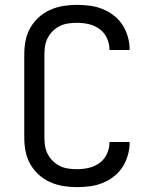

<svg xmlns="http://www.w3.org/2000/svg" viewBox="-20 -763 640 791"><path d="M297 8Q269 8 241 3.5Q213 -1 187 -12.5Q161 -24 140 -43Q119 -62 105 -86.5Q91 -111 85.5 -139Q80 -167 80 -195V-540Q80 -568 85.5 -596Q91 -624 105 -648.5Q119 -673 140 -692Q161 -711 187 -722.5Q213 -734 241 -738.5Q269 -743 297 -743Q324 -743 350.5 -739.5Q377 -736 402 -726Q427 -716 448.5 -699.5Q470 -683 484.5 -660.5Q499 -638 506.5 -612Q514 -586 514 -560Q514 -559 514 -558Q514 -557 514 -557H431Q431 -557 431 -557.5Q431 -558 431 -558Q431 -583 420.5 -606Q410 -629 390 -643.5Q370 -658 346 -663.5Q322 -669 297 -669Q280 -669 262 -666.5Q244 -664 228 -656.5Q212 -649 199 -636.5Q186 -624 177.5 -608.5Q169 -593 166 -575.5Q163 -558 163 -540V-195Q163 -177 166 -159.5Q169 -142 177.5 -126.5Q186 -111 199 -98.5Q212 -86 228 -78.5Q244 -71 262 -68.5Q280 -66 297 -66Q322 -66 346 -71.5Q370 -77 390 -91.5Q410 -106 420.5 -129Q431 -152 431 -177Q431 -177 431 -177.5Q431 -178 431 -178H514Q514 -178 514 -177Q514 -176 514 -175Q514 -149 506.5 -123Q499 -97 484.5 -74.5Q470 -52 448.5 -35.5Q427 -19 402 -9Q377 1 350.5 4.5Q324 8 297 8Z"/></svg>

Font: Iosevka Mono
Style: Regular
Weight: 400
Designer: Belleve Invis
Foundry: Belleve Invis
Version: Version 11.1.1